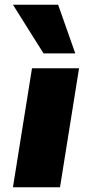

<svg xmlns="http://www.w3.org/2000/svg" viewBox="-20 -796 391 816"><path d="M35 0 116 -506H316L235 0ZM165 -569 35 -776H227L300 -569Z"/></svg>

Font: Nunito Sans 7pt SemiExpanded Black
Style: Italic
Weight: 900
Width: 6
Italic angle: -9°
Designer: Vernon Adams
Foundry: Vernon Adams
Version: Version 3.101;gftools[0.9.27]